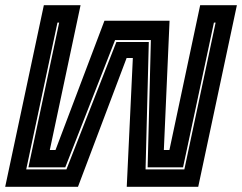

<svg xmlns="http://www.w3.org/2000/svg" viewBox="-32 -720 933 740"><path d="M137 -700H278.5L160 -142H182L370.5 -640H621.5L599.5 -142H621L739.5 -700H881L732 0H456.5L480 -496.5H456L268.5 0H-12ZM189.5 -633 69 -67H224L416.5 -558H541.5L529 -67H678.5L799 -633H792.5L673.5 -75H537L549.5 -565.5H411.5L219.5 -75H77.5L196 -633Z"/></svg>

Font: Tourney ExtraBold
Style: Italic
Weight: 800
Italic angle: -12°
Version: Version 1.015